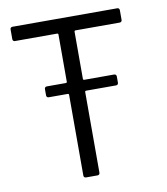

<svg xmlns="http://www.w3.org/2000/svg" viewBox="-80 -767 727 834"><g transform="rotate(-10 284.0 -350.0)"><path d="M503 -647V-690C503 -696 499 -700 493 -700H31C25 -700 21 -696 21 -690V-647C21 -641 25 -637 31 -637H218C220 -637 222 -635 222 -633V-423C222 -421 220 -419 218 -419H133C127 -419 123 -415 123 -409V-381C123 -375 127 -371 133 -371H218C220 -371 222 -369 222 -367V-10C222 -4 226 0 232 0H283C289 0 293 -4 293 -10V-367C293 -369 295 -371 297 -371H430C436 -371 440 -375 440 -381V-409C440 -415 436 -419 430 -419H297C295 -419 293 -421 293 -423V-633C293 -635 295 -637 297 -637H493C499 -637 503 -641 503 -647Z"/></g></svg>

Font: Elastic
Style: elastic
Weight: 400
Designer: Jeremy Tribby
Foundry: Tribby Type
Version: Version 1.422;hotconv 1.0.109;makeotfexe 2.5.65596